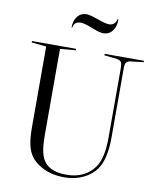

<svg xmlns="http://www.w3.org/2000/svg" viewBox="-97 -964 859 1054"><g transform="rotate(10 332.5 -437.0)"><path d="M536 -240V-629Q536 -653 530 -662Q524 -671 506 -674L435 -682V-690H654V-682L582 -674Q564 -671 558 -662Q552 -653 552 -629V-245Q552 -126 513 -68Q486 -29 439 -6.5Q392 16 335 16Q233 16 169 -40Q138 -67 125 -109Q112 -151 112 -225V-674L30 -682V-690H276V-682L189 -674V-192Q189 -119 202.5 -80Q216 -41 248 -22Q284 0 342 0Q448 0 501 -77Q536 -129 536 -240ZM235 -801H231Q231 -840 250 -863.5Q269 -887 301 -887Q319 -887 365 -870.5Q411 -854 430 -854Q464 -854 472 -890H477Q477 -849 458 -824.5Q439 -800 407 -800Q387 -800 342 -818Q297 -836 277 -836Q240 -836 235 -801Z"/></g></svg>

Font: Libre Caslon Display
Style: Regular
Weight: 400
Designer: Pablo Impallari, Rodrigo Fuenzalida
Foundry: Pablo Impallari, Rodrigo Fuenzalida
Version: Version 1.002